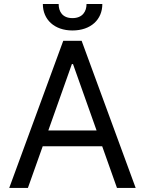

<svg xmlns="http://www.w3.org/2000/svg" viewBox="-20 -929 716 949"><path d="M117.9 0 191.1 -206H485.1L558.2 0H650.6L383.5 -727.3H292.6L25.6 0ZM191.8 -909.1C191.8 -832.4 248.6 -778.4 338.1 -778.4C429 -778.4 485.8 -832.4 485.8 -909.1H407.7C407.7 -872.2 387.8 -839.5 338.1 -839.5C288.4 -839.5 269.9 -872.2 269.9 -909.1ZM218.8 -284.1 335.2 -612.2H340.9L457.4 -284.1Z"/></svg>

Font: Magic Ui Pro
Style: Regular
Weight: 400
Designer: Stefan Endress, Andreas Faust
Version: Version 1.000;FEAKit 1.0